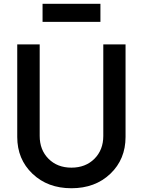

<svg xmlns="http://www.w3.org/2000/svg" viewBox="-20 -979 752 1011"><path d="M204.1 -863.8V-959H508.8V-863.8ZM356 12.2Q231 12.2 150.9 -64.2Q70.8 -140.6 70.8 -257.8V-745.1H189V-263.2Q189 -189.5 235.6 -142.8Q282.2 -96.2 356 -96.2Q430.2 -96.2 477.1 -142.8Q523.9 -189.5 523.9 -263.2V-745.1H641.1V-257.8Q641.1 -140.6 561.3 -64.2Q481.4 12.2 356 12.2Z"/></svg>

Font: Plus Jakarta Sans SemiBold
Style: Regular
Weight: 600
Designer: Gumpita Rahayu
Foundry: Tokotype
Version: Version 2.006